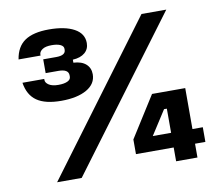

<svg xmlns="http://www.w3.org/2000/svg" viewBox="-77 -785 1000 877"><g transform="rotate(-10 423.0 -347.0)"><path d="M203 -363Q129 -363 90 -390Q51 -417 42 -475H143V-470Q143 -457 158.5 -447Q174 -437 202.7 -437Q229.4 -437 244.7 -444.3Q260 -451.5 260 -465V-471Q260 -500 213 -500H154V-564H214.2Q258 -564 258 -590V-595Q258 -607.2 243.3 -614.1Q228.6 -621 203 -621Q174 -621 159.5 -611Q145 -601 145 -588V-583H43Q52 -641 91 -667.5Q130 -694 203 -694Q277 -694 320 -670.5Q363 -647 363 -603Q363 -575 343 -558Q323 -541 287 -539V-525Q325 -523 345 -505Q365 -487 365 -457.8Q365 -413.4 321.3 -388.2Q277.5 -363 203 -363ZM119 0 632 -690H747L233 0ZM496 -64V-132L616 -322H770V-132H818V-64H770V0H671V-64ZM586 -132H671V-244H658Z"/></g></svg>

Font: Mozilla Text ExtraLight
Style: Regular
Weight: 200
Designer: Studio DRAMA
Foundry: Studio DRAMA
Version: Version 1.000